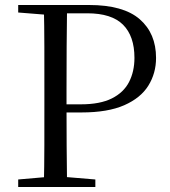

<svg xmlns="http://www.w3.org/2000/svg" viewBox="-20 -748 681 768"><path d="M52.8 0V-30.1L190.9 -42.1H217.6L361.4 -30.1V0ZM155.3 0Q157.3 -83.6 157.4 -167.7Q157.5 -251.7 157.5 -336.8V-391.1Q157.5 -476.1 157.4 -560.4Q157.3 -644.8 155.3 -728H248.3Q247.1 -645.2 246.6 -560.7Q246.1 -476.1 246.1 -391.1V-321.1Q246.1 -246.5 246.6 -165.3Q247.1 -84.1 248.3 0ZM202.2 -298.2V-330.7H303.8Q380 -330.7 427.3 -354.3Q474.5 -377.9 496.2 -420Q517.8 -462.1 517.8 -516.5Q517.8 -603.6 472.1 -649.2Q426.4 -694.8 329 -694.8H202.2V-728H336.1Q473.3 -728 538.8 -671.2Q604.2 -614.4 604.2 -516.3Q604.2 -455.1 573.5 -405.6Q542.8 -356.1 476.9 -327.1Q411 -298.2 306.2 -298.2ZM52.8 -698V-728H202.2V-686.9H190.9Z"/></svg>

Font: Early Summer Mincho VF
Style: Regular
Weight: 250
Designer: GuiWonder
Version: Version 1.002